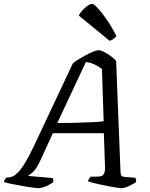

<svg xmlns="http://www.w3.org/2000/svg" viewBox="-52 -982 783 1002"><path d="M148 0Q141 0 118.5 -3Q96 -6 67 -11Q38 -16 11.5 -21.5Q-15 -27 -32 -32Q-30 -39 -25.5 -46Q-21 -53 -17 -56H-6Q3 -56 15.5 -62Q28 -68 44.5 -85Q61 -102 81 -135.5Q101 -169 127 -224L328 -651Q338 -660 356.5 -671.5Q375 -683 395.5 -694Q416 -705 434 -712.5Q452 -720 462 -720Q474 -720 491.5 -711Q509 -702 526.5 -689Q544 -676 554 -664L577 -84Q578 -70 581.5 -65Q585 -60 598 -59L654 -54Q657 -50 658 -44.5Q659 -39 658 -32Q648 -25 634 -17.5Q620 -10 606.5 -5Q593 0 582 0Q575 0 557.5 -2.5Q540 -5 517.5 -9.5Q495 -14 473 -18.5Q451 -23 433 -28Q415 -33 407 -36Q409 -43 413 -49.5Q417 -56 421 -60H447Q462 -60 473 -62Q484 -64 490.5 -75Q497 -86 496 -113L490 -287H224L156 -139Q137 -99 118.5 -83Q100 -67 93 -64L222 -53Q225 -50 226 -44Q227 -38 225 -31Q216 -24 202 -16.5Q188 -9 173.5 -4.5Q159 0 148 0ZM247 -340Q302 -340 348.5 -341.5Q395 -343 431 -344.5Q467 -346 489 -349L480 -622Q462 -636 440.5 -646Q419 -656 396 -658ZM520 -769 359 -901Q366 -915 379.5 -929.5Q393 -944 406.5 -953Q420 -962 428 -962Q437 -962 457 -941Q477 -920 503.5 -882Q530 -844 556 -793Q552 -789 542 -780.5Q532 -772 520 -769Z"/></svg>

Font: Texturina Medium 12pt
Style: Italic
Weight: 400
Italic angle: -11°
Version: Version 1.002